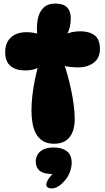

<svg xmlns="http://www.w3.org/2000/svg" viewBox="-20 -794 588 1074"><path d="M201 -602H188Q184 -646 191 -685.5Q198 -725 222 -749.5Q246 -774 290 -774Q335 -774 355.5 -752.5Q376 -731 376 -692Q376 -637 352 -598L341 -600Q381 -619 429 -619Q479 -619 509 -596.5Q539 -574 539 -520Q539 -470 504.5 -443.5Q470 -417 418 -417Q397 -417 373.5 -419.5Q350 -422 328 -428L336 -442Q348 -410 359 -369.5Q370 -329 379 -286Q388 -243 393 -201.5Q398 -160 398 -128Q398 -64 369.5 -27Q341 10 282 10Q244 10 219.5 -5.5Q195 -21 181 -47Q167 -73 161.5 -107Q156 -141 156 -177Q156 -214 161 -259.5Q166 -305 176.5 -354.5Q187 -404 200 -449L213 -426Q176 -400 121 -400Q68 -400 38.5 -425Q9 -450 9 -501Q9 -555 41 -584.5Q73 -614 128 -614Q149 -614 168 -610.5Q187 -607 201 -602ZM283 180Q225 180 202.5 161.5Q180 143 180 109Q180 91 189 73Q198 55 220.5 43Q243 31 281 31Q326 31 353.5 51.5Q381 72 381 117Q381 141 370.5 169.5Q360 198 337 222Q320 241 302.5 250.5Q285 260 269 260Q256 260 247.5 254.5Q239 249 239 238Q239 229 247.5 213Q256 197 283 169Z"/></svg>

Font: DynaPuff SemiBold
Style: Regular
Weight: 600
Designer: Toshi Omagari, Jennifer Daniel
Foundry: Google Fonts
Version: Version 2.000